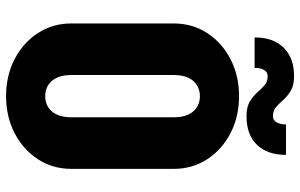

<svg xmlns="http://www.w3.org/2000/svg" viewBox="-194 -758 967 618"><g transform="rotate(90 289.0 -448.5)"><path d="M357 -194V-527H523V-194ZM55 -194V-527H221V-194ZM523 -525H357Q357 -565 338.5 -587Q320 -609 288 -609V-735Q355 -735 408 -707.5Q461 -680 492 -632.5Q523 -585 523 -525ZM55 -525Q55 -585 86 -632.5Q117 -680 170 -707.5Q223 -735 290 -735V-609Q258 -609 239.5 -587Q221 -565 221 -525ZM523 -195Q523 -135 492 -87.5Q461 -40 408 -12.5Q355 15 288 15V-111Q320 -111 338.5 -133Q357 -155 357 -195ZM55 -195H221Q221 -155 239.5 -133Q258 -111 290 -111V15Q223 15 170 -12.5Q117 -40 86 -87.5Q55 -135 55 -195ZM354 -759Q324 -759 306.5 -769.5Q289 -780 277.5 -793Q266 -806 254.5 -816.5Q243 -827 224 -827V-912Q254 -912 271.5 -901.5Q289 -891 300.5 -878Q312 -865 323.5 -854.5Q335 -844 354 -844ZM100 -785Q100 -845 133 -878.5Q166 -912 224 -912V-827Q212 -827 205 -816Q198 -805 198 -785ZM354 -759V-844Q366 -844 373 -855.5Q380 -867 380 -886H478Q478 -826 445.5 -792.5Q413 -759 354 -759Z"/></g></svg>

Font: Akshar Light
Style: Regular
Weight: 300
Designer: Tall Chai
Foundry: Tall Chai
Version: Version 1.100